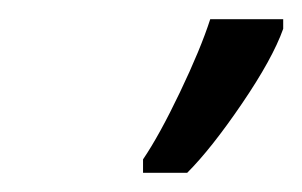

<svg xmlns="http://www.w3.org/2000/svg" viewBox="-20 -734 315 200"><path d="M129 -554H175Q200 -579 232 -626Q264 -673 275 -704V-714H199Q189 -683 167.5 -638Q146 -593 129 -568Z"/></svg>

Font: Noto Sans UI Condensed
Style: Italic
Weight: 400
Width: 3
Italic angle: -12°
Designer: Monotype Design Team
Foundry: Monotype Imaging Inc.
Version: Version 1.901